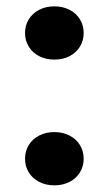

<svg xmlns="http://www.w3.org/2000/svg" viewBox="-20 -569 340 595"><path d="M148.4 -549.3Q174.8 -549.3 195.6 -538.6Q216.3 -527.8 227.8 -509Q239.3 -490.2 239.3 -466.8Q239.3 -443.4 227.8 -424.6Q216.3 -405.8 195.6 -395Q174.8 -384.3 148.4 -384.3Q122.1 -384.3 101.3 -395Q80.6 -405.8 69.1 -424.6Q57.6 -443.4 57.6 -466.8Q57.6 -490.2 69.1 -509Q80.6 -527.8 101.3 -538.6Q122.1 -549.3 148.4 -549.3ZM148.4 -159.7Q174.8 -159.7 195.6 -148.9Q216.3 -138.2 227.8 -119.4Q239.3 -100.6 239.3 -77.1Q239.3 -53.7 227.8 -34.9Q216.3 -16.1 195.6 -5.4Q174.8 5.4 148.4 5.4Q122.1 5.4 101.3 -5.4Q80.6 -16.1 69.1 -34.9Q57.6 -53.7 57.6 -77.1Q57.6 -100.6 69.1 -119.4Q80.6 -138.2 101.3 -148.9Q122.1 -159.7 148.4 -159.7Z"/></svg>

Font: Mardoto Black
Style: Regular
Weight: 900
Designer: Christian Robertson, Vahan Hovhannisyan
Foundry: Google
Version: Version 1.000